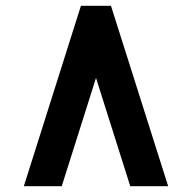

<svg xmlns="http://www.w3.org/2000/svg" viewBox="-20 -895 665 665"><path d="M431.2 -250 312.5 -625 193.8 -250H62.5L260.3 -875H364.3L562.5 -250Z"/></svg>

Font: Oldtimer
Style: Regular
Weight: 400
Designer: GGBotNet
Foundry: GGBotNet
Version: 1.00